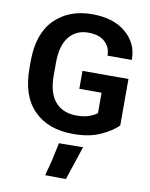

<svg xmlns="http://www.w3.org/2000/svg" viewBox="-106 -801 913 1171"><g transform="rotate(10 350.5 -216.0)"><path d="M48.6 -333.3Q48.6 -162.8 136.8 -74.2Q225.1 14.4 379.4 14.4Q479.5 14.4 548.5 -17.2Q617.4 -48.8 654.5 -86.4V-374.5H369.9V-263.4H507.6V-136.7Q479.7 -117.2 450.3 -108.5Q420.9 -99.9 379.6 -99.9Q297.4 -99.9 249.6 -153.1Q201.9 -206.3 201.9 -317.6V-393.3Q201.9 -502.2 246.2 -556.3Q290.5 -610.4 363.8 -610.4Q433.3 -610.4 468.5 -577Q503.7 -543.7 503.7 -497.8V-492.4H654.3V-499.3Q653.6 -596.2 577.3 -660.8Q501 -725.3 369.4 -725.3Q224.9 -725.3 136.7 -636.7Q48.6 -548.1 48.6 -377.7ZM256.3 291.5 384.8 293 454.1 83.7 305.2 85Q291 155.3 281.4 195.8Q271.7 236.3 256.3 291.5Z"/></g></svg>

Font: Roboto Flex
Style: Regular
Weight: 400
Designer: Berlow after Robertson
Foundry: Google
Version: Version 3.200;gftools[0.9.32]